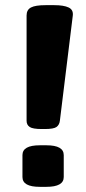

<svg xmlns="http://www.w3.org/2000/svg" viewBox="-20 -722 334 744"><path d="M142 -222Q107 -222 95 -230Q83 -238 83 -254V-662Q83 -684 100 -693Q117 -702 157 -702H190Q227 -702 246 -693Q265 -684 262 -661L212 -254Q210 -238 199 -230Q188 -222 153 -222ZM134 2Q67 2 67 -36V-121Q67 -159 134 -159H160Q227 -159 227 -121V-36Q227 2 160 2Z"/></svg>

Font: Asap ExtraBold
Style: Regular
Weight: 800
Designer: Pablo Cosgaya
Foundry: Omnibus-Type
Version: Version 3.001; ttfautohint (v1.8.4.7-5d5b)